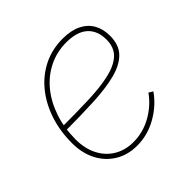

<svg xmlns="http://www.w3.org/2000/svg" viewBox="-146 -684 829 829"><g transform="rotate(-45 269.0 -269.5)"><path d="M242.7 7.8Q186 7.8 142.8 -18.6Q99.6 -44.9 75.4 -91.6Q51.3 -138.2 51.3 -199.2Q51.3 -273.4 72.5 -336.7Q93.8 -399.9 132.6 -447.3Q171.4 -494.6 224.6 -520.8Q277.8 -546.9 341.8 -546.9Q392.1 -546.9 426.3 -530.3Q460.4 -513.7 478 -483.2Q495.6 -452.6 495.6 -411.1Q495.6 -356 465.6 -324.7Q435.5 -293.5 379.6 -278.8Q323.7 -264.2 245.1 -260.3Q166.5 -256.3 69.8 -256.3V-278.8Q160.6 -278.8 234.9 -281.5Q309.1 -284.2 362.3 -296.4Q415.5 -308.6 444.3 -335.4Q473.1 -362.3 473.1 -410.2Q473.1 -464.4 440.2 -494.4Q407.2 -524.4 341.8 -524.4Q283.2 -524.4 233.9 -499.8Q184.6 -475.1 148.9 -431.2Q113.3 -387.2 93.5 -327.9Q73.7 -268.6 73.7 -199.2Q73.7 -143.6 95 -102.1Q116.2 -60.5 154.3 -37.6Q192.4 -14.6 242.7 -14.6Q301.8 -14.6 354 -44.2Q406.2 -73.7 439 -120.1L458 -108.9Q422.9 -58.1 365.2 -25.1Q307.6 7.8 242.7 7.8Z"/></g></svg>

Font: Inter 18pt Thin
Style: Italic
Weight: 250
Italic angle: -9.3988°
Version: Version 4.001;git-66647c0bb